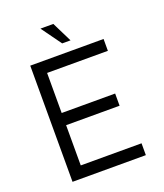

<svg xmlns="http://www.w3.org/2000/svg" viewBox="-151 -936 883 1036"><g transform="rotate(-20 290.5 -418.0)"><path d="M85 0V-667H506V-599H157V-369H464V-299H157V-68H506V0ZM288 -721 205 -836H279L336 -721Z"/></g></svg>

Font: Maven Pro
Style: Regular
Weight: 400
Designer: Joe Prince
Foundry: Joe Prince
Version: Version 2.103